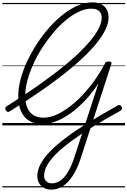

<svg xmlns="http://www.w3.org/2000/svg" viewBox="-20 -1058 1075 1620"><path d="M412 542Q377 542 350.5 527.5Q324 513 309.5 487Q295 461 295 427Q295 378 322 326.5Q349 275 402.5 219.5Q456 164 537.5 103Q619 42 728 -25Q837 -92 973 -168Q983 -173 991 -171.5Q999 -170 1005 -158Q1012 -145 1009 -137Q1006 -129 997 -124Q866 -52 762 12Q658 76 581 133Q504 190 453.5 240.5Q403 291 377.5 336.5Q352 382 352 423Q352 454 370 471.5Q388 489 419 489Q477 489 524.5 433.5Q572 378 606 273L811 -355Q773 -296 728 -243.5Q683 -191 633.5 -148Q584 -105 533.5 -74.5Q483 -44 433.5 -27.5Q384 -11 337 -11Q274 -11 228.5 -37.5Q183 -64 158.5 -117Q134 -170 134 -249Q134 -314 153.5 -388.5Q173 -463 208.5 -539Q244 -615 291 -687.5Q338 -760 394 -823.5Q450 -887 511.5 -935.5Q573 -984 636 -1011Q699 -1038 760 -1038Q803 -1038 833.5 -1022.5Q864 -1007 880 -979Q896 -951 896 -911Q896 -854 858.5 -786Q821 -718 749.5 -641Q678 -564 576 -479.5Q474 -395 344.5 -304Q215 -213 62 -118Q52 -112 44 -114Q36 -116 29 -128Q23 -139 25 -147.5Q27 -156 36 -161Q182 -252 306 -339.5Q430 -427 528.5 -508Q627 -589 696 -662Q765 -735 801.5 -797Q838 -859 838 -908Q838 -933 828 -950Q818 -967 799 -976Q780 -985 752 -985Q700 -985 645 -959Q590 -933 535.5 -888Q481 -843 430.5 -783Q380 -723 336.5 -655.5Q293 -588 261 -517Q229 -446 211 -378Q193 -310 193 -251Q193 -190 210.5 -148.5Q228 -107 263 -86Q298 -65 348 -65Q406 -65 473 -98Q540 -131 609 -191Q678 -251 744 -334.5Q810 -418 864 -519Q868 -530 875 -534.5Q882 -539 897 -539Q927 -539 920 -520L659 284Q631 368 593.5 425.5Q556 483 510.5 512.5Q465 542 412 542ZM0 513H1035V523H0ZM0 -20H1035V0H0ZM0 -505H1035V-500H0ZM0 -1033H1035V-1023H0Z"/></svg>

Font: Playwrite IN Guides
Style: Regular
Weight: 400
Designer: Veronika Burian, José Scaglione
Foundry: TypeTogether
Version: Version 1.003